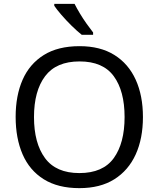

<svg xmlns="http://www.w3.org/2000/svg" viewBox="-20 -964 821 994"><path d="M720 -358Q720 -247 682.5 -164.5Q645 -82 572 -36Q499 10 391 10Q280 10 206.5 -36Q133 -82 97 -165Q61 -248 61 -359Q61 -469 97 -551Q133 -633 206.5 -679Q280 -725 392 -725Q499 -725 572 -679.5Q645 -634 682.5 -551.5Q720 -469 720 -358ZM156 -358Q156 -223 213 -145.5Q270 -68 391 -68Q513 -68 569 -145.5Q625 -223 625 -358Q625 -493 569 -569.5Q513 -646 392 -646Q271 -646 213.5 -569.5Q156 -493 156 -358ZM366 -944Q377 -922 393.5 -894.5Q410 -867 428.5 -841Q447 -815 462 -796V-784H403Q380 -802 351 -830.5Q322 -859 297.5 -887.5Q273 -916 261 -934V-944Z"/></svg>

Font: Noto Sans Syriac Eastern
Style: Regular
Weight: 400
Designer: Patrick Giasson and the Monotype Design Team
Foundry: Monotype Imaging Inc.
Version: Version 3.001; ttfautohint (v1.8.4.7-5d5b)